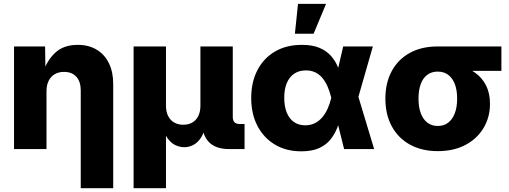

<svg xmlns="http://www.w3.org/2000/svg" viewBox="-20 -778 2655 1002"><path d="M222.7 -301.3V0H53.2V-535.6H215.3L217.3 -397.9H204.1Q225.6 -463.9 269.3 -503.9Q313 -543.9 385.7 -543.9Q442.4 -543.9 484.1 -519Q525.9 -494.1 548.3 -448.2Q570.8 -402.3 570.8 -339.8V204.1H401.4V-306.2Q401.4 -352.1 378.4 -377.4Q355.5 -402.8 314 -402.8Q286.6 -402.8 266.1 -391.1Q245.6 -379.4 234.1 -356.7Q222.7 -334 222.7 -301.3Z M677.2 204.1V-535.6H846.2V-226.6Q846.2 -194.3 857.7 -172.1Q869.1 -149.9 889.4 -138.4Q909.7 -127 936.5 -127Q963.4 -127 983.4 -138.4Q1003.4 -149.9 1014.6 -172.1Q1025.9 -194.3 1025.9 -226.6V-535.6H1194.8V-167Q1194.8 -148.9 1203.9 -139.9Q1212.9 -130.9 1231.4 -130.9H1256.3V0H1176.8Q1104.5 0 1069.1 -37.8Q1033.7 -75.7 1033.7 -146.5V-195.8H1059.1Q1059.1 -141.1 1048.6 -105.2Q1038.1 -69.3 1020.8 -48.3Q1003.4 -27.3 982.9 -18.6Q962.4 -9.8 942.4 -9.8Q920.9 -9.8 899.7 -18.6Q878.4 -27.3 860.6 -48.3Q842.8 -69.3 831.8 -105.2Q820.8 -141.1 820.8 -195.8H846.2V204.1Z M1552.7 11.7Q1473.6 11.7 1414.8 -23.4Q1356 -58.6 1323.5 -121.1Q1291 -183.6 1291 -266.6Q1291 -349.6 1323.5 -412.1Q1356 -474.6 1415.3 -509.3Q1474.6 -543.9 1555.2 -543.9Q1610.4 -543.9 1647.2 -528.3Q1684.1 -512.7 1707.3 -486.3Q1730.5 -460 1743.7 -427.7Q1756.8 -395.5 1764.2 -362.8H1808.6L1849.1 -276.9L1932.6 0H1775.9L1708.5 -269Q1700.7 -301.3 1689.2 -327.1Q1677.7 -353 1661.9 -371.8Q1646 -390.6 1624.8 -400.6Q1603.5 -410.6 1576.7 -410.6Q1541 -410.6 1515.6 -393.6Q1490.2 -376.5 1476.8 -344.7Q1463.4 -313 1463.4 -268.1Q1463.4 -223.1 1476.3 -190.9Q1489.3 -158.7 1513.9 -141.4Q1538.6 -124 1572.8 -124Q1600.6 -124 1622.8 -135Q1645 -146 1661.6 -165.5Q1678.2 -185.1 1689.9 -210.9Q1701.7 -236.8 1708.5 -266.1L1771 -535.6H1925.8L1848.6 -266.1L1807.6 -179.7H1761.7Q1753.4 -145.5 1740.2 -111.8Q1727.1 -78.1 1704.6 -50Q1682.1 -22 1645.3 -5.1Q1608.4 11.7 1552.7 11.7ZM1519 -602.1 1535.2 -757.8H1681.6L1616.7 -602.1Z M2264.6 10.7Q2181.2 10.7 2119.6 -23.2Q2058.1 -57.1 2024.7 -118.7Q1991.2 -180.2 1991.2 -263.2Q1991.2 -345.7 2024.4 -407Q2057.6 -468.3 2118.9 -502Q2180.2 -535.6 2263.7 -535.6H2596.7V-408.2H2362.3L2263.7 -404.3Q2232.4 -404.3 2210 -387.7Q2187.5 -371.1 2175.8 -339.6Q2164.1 -308.1 2164.1 -263.2Q2164.1 -218.8 2176 -186.8Q2188 -154.8 2210.7 -137.7Q2233.4 -120.6 2264.6 -120.6Q2296.4 -120.6 2318.8 -137.7Q2341.3 -154.8 2353.5 -186.8Q2365.7 -218.8 2365.7 -263.2Q2365.7 -308.1 2353.5 -339.6Q2341.3 -371.1 2318.8 -387.7Q2296.4 -404.3 2264.6 -404.3V-450.2Q2323.2 -450.2 2372.8 -437.5Q2422.4 -424.8 2459.2 -398.7Q2496.1 -372.6 2516.6 -332Q2537.1 -291.5 2537.1 -236.3Q2537.1 -166.5 2503.9 -110.6Q2470.7 -54.7 2409.7 -22Q2348.6 10.7 2264.6 10.7Z"/></svg>

Font: Inter 20pt ExtraBold
Style: Regular
Weight: 800
Version: Version 4.001;git-66647c0bb